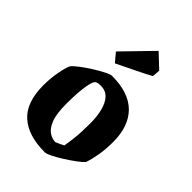

<svg xmlns="http://www.w3.org/2000/svg" viewBox="-211 -798 903 903"><g transform="rotate(45 240.5 -347.0)"><path d="M257 11Q147 11 88.5 -41.5Q30 -94 30 -207Q30 -251 37.5 -293.5Q45 -336 55 -358Q64 -370 87.5 -388Q111 -406 139.5 -424Q168 -442 192.5 -454.5Q217 -467 228 -467Q339 -467 395 -411Q451 -355 451 -251Q451 -201 443.5 -159.5Q436 -118 427 -94Q418 -83 394.5 -65.5Q371 -48 343.5 -30.5Q316 -13 292 -1Q268 11 257 11ZM259 -58Q262 -59 272 -63.5Q282 -68 291 -72.5Q300 -77 300 -77Q304 -100 308.5 -137.5Q313 -175 313 -237Q313 -281 304 -317.5Q295 -354 275.5 -375.5Q256 -397 223 -397Q216 -397 209 -396.5Q202 -396 195 -392Q183 -387 175.5 -341.5Q168 -296 168 -222Q168 -155 182 -120Q196 -85 217 -71.5Q238 -58 259 -58ZM195 -518 159 -561 299 -705 367 -641 364 -602Q329 -583 281.5 -560Q234 -537 195 -518Z"/></g></svg>

Font: Grenze Gotisch
Style: Bold
Weight: 700
Designer: Renata Polastri
Foundry: Omnibus-Type
Version: Version 1.001